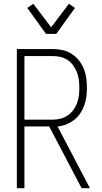

<svg xmlns="http://www.w3.org/2000/svg" viewBox="-20 -994 540 1014"><path d="M69 0V-735H258Q284 -735 309.5 -729.5Q335 -724 357 -710.5Q379 -697 395.5 -676.5Q412 -656 422 -632Q432 -608 435.5 -582Q439 -556 439 -530Q439 -507 436 -483Q433 -459 425 -437Q417 -415 403.5 -395Q390 -375 371 -360.5Q352 -346 329.5 -337Q307 -328 284 -326L455 0H411L240 -326H109V0ZM109 -362H258Q279 -362 299 -367Q319 -372 336.5 -383.5Q354 -395 366.5 -412Q379 -429 386.5 -448.5Q394 -468 396.5 -489Q399 -510 399 -530Q399 -551 396.5 -572Q394 -593 386.5 -612Q379 -631 366.5 -648.5Q354 -666 336.5 -677.5Q319 -689 299 -693.5Q279 -698 258 -698H109ZM223 -815 124 -952 156 -974 250 -850 344 -974 376 -952 277 -815Z"/></svg>

Font: Iosevka Extralight
Style: Regular
Weight: 200
Monospace: yes
Designer: Belleve Invis
Foundry: Belleve Invis
Version: Version 32.0.1; ttfautohint (v1.8.4)